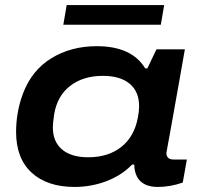

<svg xmlns="http://www.w3.org/2000/svg" viewBox="-20 -720 779 752"><path d="M228 -623 241.2 -700.2H623L609.9 -623ZM272 12.2Q165 12.2 104 -43.7Q43 -99.6 43 -203.1Q43 -281.2 69.8 -353Q104 -444.3 180.9 -491.7Q257.8 -539.1 358.9 -539.1Q496.1 -539.1 548.8 -452.1H557.1L592.8 -526.9H704.1L681.2 -397Q669.9 -334 660.4 -280.3Q650.9 -226.6 646 -199.7Q641.1 -172.9 637.5 -153.3Q633.8 -133.8 632.8 -127.4Q631.8 -121.1 631.8 -120.1Q631.8 -95.2 661.1 -95.2H711.9L695.8 -4.9Q646.5 12.2 598.1 12.2Q539.1 12.2 517.1 -26.9Q505.9 -48.3 505.9 -75.2H497.1Q456.5 -33.2 397 -10.5Q337.4 12.2 272 12.2ZM325.2 -104Q403.8 -104 455.1 -144.5Q506.3 -185.1 520 -259.8Q524.9 -284.7 524.9 -303.2Q524.9 -361.3 487.8 -392.1Q450.7 -422.9 382.8 -422.9Q305.2 -422.9 254.4 -383.3Q203.6 -343.8 191.9 -271Q187 -237.3 187 -221.2Q187 -165 223.1 -134.5Q259.3 -104 325.2 -104Z"/></svg>

Font: Archivo Expanded SemiBold
Style: Italic
Weight: 600
Width: 7
Italic angle: -10°
Designer: Hector Gatti
Foundry: Omnibus-Type
Version: Version 2.001